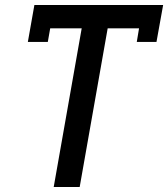

<svg xmlns="http://www.w3.org/2000/svg" viewBox="-20 -745 670 765"><path d="M534 -632H409L297.5 0H194L305.5 -632H180L170.5 -578H91L117 -725H630L603.5 -578H525Z"/></svg>

Font: JuliaMono MediumItalic
Style: Regular
Weight: 500
Italic angle: -9°
Monospace: yes
Designer: cormullion
Foundry: corm
Version: Version 0.049; ttfautohint (v1.8.4)